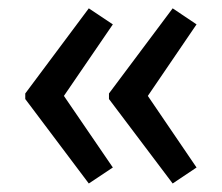

<svg xmlns="http://www.w3.org/2000/svg" viewBox="-20 -492 527 456"><path d="M40 -270 190.9 -472.2 248 -434.1 131.8 -264.2 248 -94.2 190.9 -56.2 40 -256.8ZM238.8 -270 390.1 -472.2 446.8 -434.1 331.1 -264.2 446.8 -94.2 390.1 -56.2 238.8 -256.8Z"/></svg>

Font: Noto Sans Khmer UI
Style: Regular
Weight: 400
Designer: Danh Hong
Foundry: Danh Hong
Version: Version 1.03